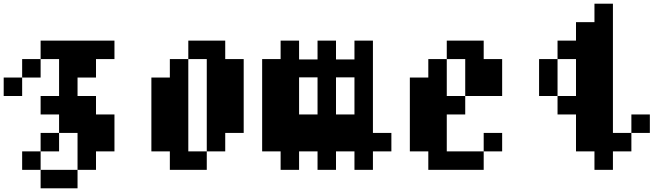

<svg xmlns="http://www.w3.org/2000/svg" viewBox="-20 -820 3540 1040"><path d="M200 -500V-600H600V-500H500V-400H400V-300H500V-200H600V0H500V100H400V-100H300V-200H200V-300H300V-500ZM0 -300V-400H100V-300ZM100 100V0H200V100ZM100 -400V-500H200V-400ZM200 200V100H400V200ZM200 0V-100H300V0Z M1200 0H1100V-500H1000V-600H1200V-500H1300V-100H1200ZM800 0V-400H900V-500H1000V0H1100V100H900V0Z M1900 0V100H2000V0H2100V-100H2000V-600H1900V-498H1800V-600H1700V-498H1600V-600H1500V-500H1400V0H1500V100H1600V0H1700V100H1800V0ZM1600 -200V-401H1700V-200ZM1800 -200V-401H1900V-200Z M2500 -200H2400V0H2600V100H2300V0H2200V-400H2300V-500H2400V-300H2500ZM2400 -500V-600H2600V-500H2700V-300H2500V-500ZM2600 0V-100H2700V0Z M2900 -300V-500H3000V-300ZM3000 -200V-300H3100V-500H3000V-600H3100V-700H3200V-800H3300V-100H3400V0H3300V100H3200V0H3100V-200ZM3400 -100V-200H3500V-100Z"/></svg>

Font: FT88 Gothique
Style: Regular
Weight: 400
Designer: Ange Degheest & Oriane Charvieux
Foundry: Velvetyne Type Foundry
Version: Version 1.000;FEAKit 1.0